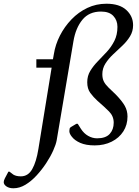

<svg xmlns="http://www.w3.org/2000/svg" viewBox="-135 -770 748 1030"><path d="M386 -28Q432 -28 453.5 -51.5Q475 -75 475 -112Q475 -147 449.5 -172.5Q424 -198 388 -229Q366 -249 349.5 -271.5Q333 -294 333 -329Q333 -363 349.5 -390Q366 -417 390 -441.5Q414 -466 438 -492Q462 -518 478.5 -550.5Q495 -583 495 -626Q495 -661 473 -684.5Q451 -708 407 -708Q343 -708 307 -664Q271 -620 259 -549L169 -17Q165 5 150.5 37.5Q136 70 113 105Q90 140 61.5 171Q33 202 1.5 221Q-30 240 -63 240Q-86 240 -100.5 230Q-115 220 -115 207Q-115 199 -109 187L-90 151H-84L-63 167Q-48 176 -23 176Q16 176 38 137Q60 98 71 29L142 -407H60V-452H149L154 -480Q162 -531 186.5 -579Q211 -627 248.5 -666Q286 -705 333.5 -727.5Q381 -750 436 -750Q506 -750 542.5 -716.5Q579 -683 579 -635Q579 -602 562.5 -575Q546 -548 521 -524.5Q496 -501 471.5 -478Q447 -455 430.5 -429Q414 -403 414 -372Q414 -349 422 -333Q430 -317 446 -301.5Q462 -286 486 -263Q520 -228 534.5 -202Q549 -176 549 -145Q549 -100 526.5 -65Q504 -30 464 -10Q424 10 373 10Q326 10 295.5 -3.5Q265 -17 250 -37Q237 -53 237 -67Q237 -73 238.5 -79.5Q240 -86 248 -90L275 -106H282L299 -79Q315 -54 338 -41Q361 -28 386 -28Z"/></svg>

Font: Spectral Medium
Style: Italic
Weight: 500
Italic angle: -10°
Designer: Jean-Baptiste Levee
Foundry: Production Type
Version: Version 2.001